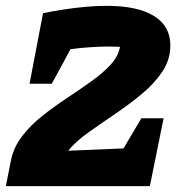

<svg xmlns="http://www.w3.org/2000/svg" viewBox="-23 -636 618 656"><path d="M-3 0 14 -86Q23 -132 52 -170Q81 -208 121.5 -240Q162 -272 205 -300.5Q248 -329 287.5 -357Q327 -385 354 -414Q381 -443 387 -476Q369 -477 352 -477Q287 -477 218 -468L154 -350H78L124 -591Q249 -616 342 -616Q447 -616 503 -581.5Q559 -547 559 -481Q559 -432 531.5 -391Q504 -350 461 -314.5Q418 -279 370 -246.5Q322 -214 279 -183.5Q236 -153 210 -121L399 -129L460 -232H536L489 0Z"/></svg>

Font: Piazzolla ExtraBold
Style: Italic
Weight: 800
Italic angle: -11.3°
Designer: Juan Pablo del Peral
Foundry: Huerta Tipografica
Version: Version 1.330